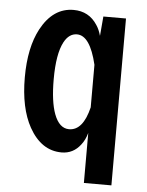

<svg xmlns="http://www.w3.org/2000/svg" viewBox="-51 -623 602 784"><g transform="rotate(5 250.0 -231.0)"><path d="M322.3 119.1V-85.9Q314.5 -57.1 298.3 -36.6Q268.1 2.9 220.7 2.9Q137.2 2.9 87.4 -86.4Q44.4 -164.1 44.4 -289.6Q44.4 -412.1 85.9 -489.7Q135.3 -581.1 219.2 -581.1Q282.2 -581.1 316.4 -528.3Q328.6 -510.3 335.4 -484.9L342.3 -564.9H435.1V119.1ZM323.2 -365.2Q295.4 -482.9 241.7 -482.9Q209 -482.9 189 -445.8Q162.6 -396.5 162.6 -292Q162.6 -200.7 181.6 -149.9Q202.6 -94.2 242.7 -94.2Q299.8 -94.2 323.2 -190.9Z"/></g></svg>

Font: BIZ UDGothic
Style: Bold
Weight: 700
Monospace: yes
Designer: TypeBank Co., Ltd.
Foundry: Morisawa Inc.
Version: Version 1.05